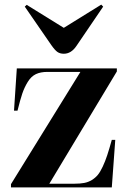

<svg xmlns="http://www.w3.org/2000/svg" viewBox="-20 -816 557 836"><path d="M257.8 -582Q241.2 -582 230 -589.8Q218.8 -597.7 203.1 -620.1L87.9 -787.1L96.2 -794.9L257.8 -694.8L420.9 -795.9L429.2 -787.1L313 -616.2Q290 -582 257.8 -582ZM27.8 0V-14.2L330.1 -502.9H186Q156.7 -502.9 136.2 -493.2Q115.7 -483.4 101.1 -459.7Q86.4 -436 77.1 -408.7Q67.9 -381.3 56.2 -334H41L53.2 -518.1H488.8V-504.9L194.8 -16.1H304.2Q329.1 -16.1 346.9 -19.5Q364.7 -22.9 379.9 -32.2Q395 -41.5 405.8 -54.4Q416.5 -67.4 427.2 -90.3Q438 -113.3 446.8 -139.9Q455.6 -166.5 466.8 -207H481.9L466.8 0Z"/></svg>

Font: Display Regular
Style: Bold
Weight: 700
Designer: Latin by Veronika Burian and Jose Scaglione. Greek by Irene Vlachou. Cyrillic by Vera Evstafieva.
Foundry: TypeTogether
Version: Version 3.002